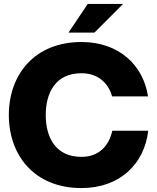

<svg xmlns="http://www.w3.org/2000/svg" viewBox="-20 -946 800 978"><path d="M395 12C592 12 716 -113 735 -280H552C535 -203 484 -147 395 -147C264 -147 213 -245 213 -360C213 -475 264 -573 395 -573C478 -573 532 -524 551 -455H734C710 -614 586 -732 395 -732C155 -732 25 -565 25 -360C25 -155 155 12 395 12ZM329 -780H461L607 -926H427Z"/></svg>

Font: Aspekta 800
Style: Regular
Weight: 800
Designer: Ivo Dolenc
Version: Version 2.000